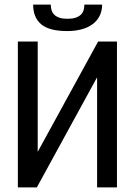

<svg xmlns="http://www.w3.org/2000/svg" viewBox="-20 -820 590 840"><path d="M145 -638.2H58.1V0H141.1L404.8 -481.9V0H491.7V-638.2H409.2L145 -155.8ZM426.8 -799.8H349.1C349.1 -790.7 347.9 -782.3 345.5 -774.7C343 -767 338.9 -760.5 333 -755.1C327.1 -749.8 319.5 -745.5 310.1 -742.4C300.6 -739.3 288.9 -737.8 274.9 -737.8C261.2 -737.8 249.8 -739.3 240.5 -742.4C231.2 -745.5 223.7 -749.8 218 -755.1C212.3 -760.5 208.3 -767 205.8 -774.7C203.4 -782.3 202.1 -790.7 202.1 -799.8H125C125 -762 136.8 -733.3 160.4 -713.6C184 -693.9 221.8 -684.1 273.9 -684.1C296.4 -684.1 317 -686.5 335.7 -691.4C354.4 -696.3 370.5 -703.6 384 -713.4C397.5 -723.1 408 -735.3 415.5 -749.8C423 -764.2 426.8 -780.9 426.8 -799.8ZM0 -638.2Z"/></svg>

Font: CodeNewRoman Nerd Font Mono
Style: Regular
Weight: 400
Monospace: yes
Designer: Sam Radian
Foundry: Code New Roman
Version: Version 2.00 November 29, 2014;Nerd Fonts 3.2.1